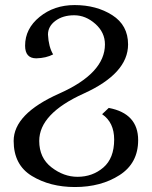

<svg xmlns="http://www.w3.org/2000/svg" viewBox="-20 -503 602 762"><path d="M277.3 239.3Q178.7 239.3 106.4 195.3Q34.2 151.4 34.2 56.2Q34.2 -51.3 215.3 -131.8Q396.5 -212.4 396.5 -326.7Q396.5 -374.5 358.2 -408.4Q319.8 -442.4 274.4 -442.4Q229.5 -442.4 200 -420.4Q170.4 -398.4 170.4 -365.7Q172.9 -316.9 190.9 -287.1Q163.1 -272.5 124 -271.5Q79.6 -271.5 79.6 -321.8Q79.6 -389.2 137.2 -436Q194.8 -482.9 275.9 -482.9Q362.8 -482.9 425.5 -442.9Q488.3 -402.8 488.3 -326.7Q488.3 -211.4 312 -131.6Q135.7 -51.8 135.7 56.2Q135.7 123.5 184.3 161.1Q232.9 198.7 287.6 198.7Q347.2 198.7 390.1 161.9Q433.1 125 433.1 50.8Q433.1 -17.1 385.3 -49.8L411.6 -74.7Q528.3 -52.7 528.3 53.2Q528.3 144.5 454.6 191.9Q380.9 239.3 277.3 239.3Z"/></svg>

Font: Almanac
Style: Regular
Weight: 400
Designer: Eden's Almanac
Version: Version 3.501;March 28, 2021;FontCreator 13.0.0.2683 64-bit